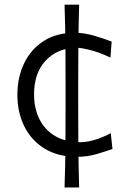

<svg xmlns="http://www.w3.org/2000/svg" viewBox="-20 -671 557 834"><path d="M260.4 143.2Q263.5 50.6 264.2 -32.7Q264.8 -116 264.8 -200.2V-307.8Q264.8 -392 264.2 -475.1Q263.5 -558.2 260.4 -650.8H323.8Q321 -558.2 320.4 -475.1Q319.7 -392 319.7 -307.8V-200.2Q319.7 -116 320.4 -32.7Q321 50.6 323.8 143.2ZM314.6 10.2Q231.9 10.2 173.9 -25.4Q115.9 -61 85.7 -122Q55.5 -183 55.5 -258.8Q55.5 -335.7 85.1 -396.7Q114.6 -457.6 170.3 -493.2Q226 -528.7 304.9 -528.7Q346 -528.7 390.2 -515.5Q434.4 -502.3 465 -490.4L459.7 -421Q409.8 -444.3 370.4 -454Q331 -463.7 311.4 -463.7Q228.8 -461.7 178.3 -407.7Q127.9 -353.8 127.9 -260.5Q127.9 -202 150.2 -155.5Q172.6 -109.1 216.6 -81.8Q260.7 -54.6 327.2 -53.2Q356.8 -53.2 391.1 -63.3Q425.4 -73.4 461.1 -92.6L468.6 -23.8Q440.4 -13.9 400 -1.8Q359.6 10.2 314.6 10.2Z"/></svg>

Font: Pinar-VF
Style: Regular
Weight: 300
Designer: Amin Abedi
Version: Version 3.0